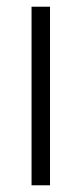

<svg xmlns="http://www.w3.org/2000/svg" viewBox="-20 -552 243 572"><path d="M129 0V-532H74V0Z"/></svg>

Font: Noto Sans Display SemiCondensed Light
Style: Regular
Weight: 300
Width: 4
Designer: Monotype Design Team
Foundry: Monotype Imaging Inc.
Version: Version 1.900